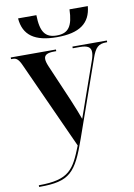

<svg xmlns="http://www.w3.org/2000/svg" viewBox="-105 -819 784 1125"><g transform="rotate(-10 287.0 -257.0)"><path d="M291 -606C424 -606 490 -653 499 -754H390C387 -654 360 -616 291 -616C222 -616 195 -654 193 -754H84C92 -653 158 -606 291 -606ZM34 230V240H39C216 240 256 196 323 4L482 -448C503 -509 523 -526 569 -526H574V-536H369V-526H411C457 -526 477 -514 477 -484C477 -472 474 -455 467 -436L386 -206C378 -181 365 -147 352 -109C340 -141 327 -177 305 -228L211 -447C203 -466 199 -480 199 -492C199 -517 220 -526 258 -526H271V-536H2V-526H13C35 -526 48 -514 65 -475L299 40C246 173 218 230 34 230Z"/></g></svg>

Font: Noto Serif Display SemiBold
Style: Regular
Weight: 600
Designer: Monotype Design Team
Foundry: Monotype Imaging Inc.
Version: Version 2.009